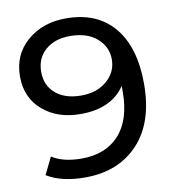

<svg xmlns="http://www.w3.org/2000/svg" viewBox="-81 -779 778 859"><g transform="rotate(-10 308.5 -350.0)"><path d="M275 -708Q416 -708 492.5 -617Q569 -526 569 -359Q569 -184 479 -88Q389 8 238 8Q130 8 64 -33L102 -111Q153 -78 237 -78Q346 -78 407.5 -145.5Q469 -213 469 -342V-367Q407 -275 267 -275Q162 -275 95 -333Q28 -391 28 -487Q28 -586 98.5 -647Q169 -708 275 -708ZM284 -356Q355 -356 400.5 -395Q446 -434 446 -492Q446 -549 401.5 -588Q357 -627 279 -627Q210 -627 167.5 -590Q125 -553 125 -491Q125 -429 168 -392.5Q211 -356 284 -356Z"/></g></svg>

Font: false
Style: Regular
Weight: 500
Designer: Julieta Ulanovsky
Foundry: Julieta Ulanovsky
Version: Version 7.222;hotconv 1.0.109;makeotfexe 2.5.65596